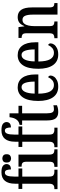

<svg xmlns="http://www.w3.org/2000/svg" viewBox="889 -1699 820 2638"><g transform="rotate(-90 1299.0 -380.0)"><path d="M19 0V-43H32Q47 -43 61 -48Q75 -53 84.5 -68Q94 -83 94 -114V-484H22V-536H94V-584Q94 -674 133 -722Q172 -770 250 -770Q315 -770 339.5 -749.5Q364 -729 364 -700Q364 -675 347 -657.5Q330 -640 290 -640Q290 -670 281.5 -696.5Q273 -723 246 -723Q217 -723 204.5 -690.5Q192 -658 192 -595V-536H303V-484H192V-114Q192 -68 210.5 -55.5Q229 -43 253 -43H287V0Z M441 -638Q417 -638 401 -652Q385 -666 385 -698Q385 -731 401 -744.5Q417 -758 441 -758Q465 -758 482 -744.5Q499 -731 499 -698Q499 -666 482 -652Q465 -638 441 -638ZM325 0V-43H335Q363 -43 379.5 -56Q396 -69 396 -113V-423Q396 -466 381 -479.5Q366 -493 339 -493H328V-536H494V-117Q494 -71 510.5 -57Q527 -43 556 -43H566V0Z M596 0V-43H609Q624 -43 638 -48Q652 -53 661.5 -68Q671 -83 671 -114V-484H599V-536H671V-584Q671 -674 710 -722Q749 -770 827 -770Q892 -770 916.5 -749.5Q941 -729 941 -700Q941 -675 924 -657.5Q907 -640 867 -640Q867 -670 858.5 -696.5Q850 -723 823 -723Q794 -723 781.5 -690.5Q769 -658 769 -595V-536H880V-484H769V-114Q769 -68 787.5 -55.5Q806 -43 830 -43H864V0Z M1078 10Q1021 10 992 -24.5Q963 -59 963 -146V-486H902V-521Q927 -525 944 -535Q961 -545 973 -561Q985 -576 993.5 -597.5Q1002 -619 1008 -659H1061V-536H1164V-486H1061V-147Q1061 -95 1073.5 -72Q1086 -49 1115 -49Q1132 -49 1145.5 -51Q1159 -53 1172 -57V-7Q1159 -1 1135 4.5Q1111 10 1078 10Z M1427 10Q1331 10 1281 -62Q1231 -134 1231 -264Q1231 -405 1280 -476Q1329 -547 1418 -547Q1501 -547 1548 -485Q1595 -423 1595 -305V-263H1331Q1332 -153 1362 -101Q1392 -49 1449 -49Q1490 -49 1516.5 -72.5Q1543 -96 1557 -129Q1567 -125 1573.5 -116.5Q1580 -108 1580 -94Q1580 -72 1564 -48Q1548 -24 1514 -7Q1480 10 1427 10ZM1497 -314Q1497 -395 1479.5 -444.5Q1462 -494 1421 -494Q1379 -494 1356.5 -447.5Q1334 -401 1332 -314Z M1869 10Q1773 10 1723 -62Q1673 -134 1673 -264Q1673 -405 1722 -476Q1771 -547 1860 -547Q1943 -547 1990 -485Q2037 -423 2037 -305V-263H1773Q1774 -153 1804 -101Q1834 -49 1891 -49Q1932 -49 1958.5 -72.5Q1985 -96 1999 -129Q2009 -125 2015.5 -116.5Q2022 -108 2022 -94Q2022 -72 2006 -48Q1990 -24 1956 -7Q1922 10 1869 10ZM1939 -314Q1939 -395 1921.5 -444.5Q1904 -494 1863 -494Q1821 -494 1798.5 -447.5Q1776 -401 1774 -314Z M2093 0V-43H2099Q2126 -43 2143.5 -55.5Q2161 -68 2161 -115V-425Q2161 -469 2144 -481Q2127 -493 2101 -493H2097V-536H2246L2256 -456H2260Q2280 -505 2309.5 -526Q2339 -547 2384 -547Q2448 -547 2482 -500Q2516 -453 2516 -350V-115Q2516 -68 2531 -55.5Q2546 -43 2572 -43H2576V0H2417V-343Q2417 -407 2401.5 -444Q2386 -481 2346 -481Q2313 -481 2294 -458Q2275 -435 2267 -397.5Q2259 -360 2259 -319V-110Q2259 -66 2275.5 -54.5Q2292 -43 2318 -43H2323V0Z"/></g></svg>

Font: Noto Serif Hebrew ExtraCondensed Medium
Style: Regular
Weight: 500
Width: 2
Designer: Monotype Design Team
Foundry: Monotype Imaging Inc.
Version: Version 2.004; ttfautohint (v1.8.4.7-5d5b)